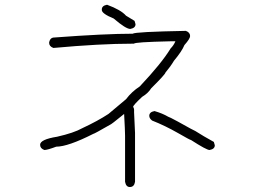

<svg xmlns="http://www.w3.org/2000/svg" viewBox="-20 -625 1040 790"><path d="M420.4 -605.5Q477.5 -584.5 498.5 -560.5L533.7 -539.1L537.6 -525.4Q537.6 -509.8 516.1 -505.9Q497.6 -505.9 447.8 -548.8Q398.9 -568.8 398.9 -584V-585.9Q398.9 -601.6 420.4 -605.5ZM744.6 -498Q762.2 -491.7 762.2 -476.6Q762.2 -465.8 738.8 -439.5Q728.5 -414.1 695.8 -375Q681.6 -351.1 660.6 -326.2Q660.6 -319.8 602.1 -261.7Q589.4 -241.2 564.9 -226.6Q527.8 -191.9 527.8 -185.5Q531.7 -179.2 531.7 -173.8V-162.1Q531.7 -155.8 535.6 -78.1V123Q532.2 144.5 514.2 144.5Q498.5 144.5 494.6 123V-66.4Q494.6 -86.9 490.7 -156.2Q436 -111.3 432.1 -111.3Q367.7 -74.2 363.8 -74.2Q259.8 -21.5 211.4 -21.5Q174.8 -7.8 162.6 -7.8Q145 -14.2 145 -29.3Q145 -51.3 215.3 -62.5Q284.2 -78.1 318.8 -97.7Q381.8 -127 426.3 -156.2L498.5 -216.8Q522 -248 555.2 -269.5Q645 -364.7 682.1 -425.8Q694.8 -438.5 701.7 -455.1H680.2Q531.7 -451.7 531.7 -445.3H525.9Q392.6 -445.3 199.7 -427.7Q182.1 -434.1 182.1 -449.2Q185.5 -470.7 203.6 -470.7Q412.6 -486.3 525.9 -486.3Q535.6 -494.1 744.6 -498ZM615.7 -168Q648.4 -158.7 672.4 -144.5Q675.3 -144.5 711.4 -125Q781.2 -85.9 783.7 -85.9Q816.4 -64.9 859.9 -41L863.8 -27.3Q863.8 -11.7 842.3 -7.8Q829.6 -7.8 766.1 -48.8Q762.2 -48.8 711.4 -78.1Q658.2 -108.4 606 -128.9Q594.2 -137.7 594.2 -148.4Q594.2 -164.1 615.7 -168Z"/></svg>

Font: CEF Fonts CJK Mono
Style: Regular
Weight: 400
Designer: PartyBoss (派对大魔王)
Version: Release 2.25